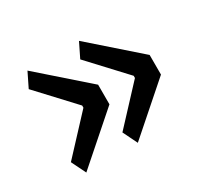

<svg xmlns="http://www.w3.org/2000/svg" viewBox="-90 -590 643 610"><g transform="rotate(-30 231.5 -285.0)"><path d="M43 -151 164 -281V-289L43 -419L69 -472L241 -321V-249L69 -98ZM232 -151 353 -281V-289L232 -419L258 -472L430 -321V-249L258 -98Z"/></g></svg>

Font: IBM Plex Sans Condensed
Style: Regular
Weight: 400
Width: 3
Designer: Mike Abbink, Paul van der Laan, Pieter van Rosmalen
Foundry: Bold Monday
Version: Version 3.201